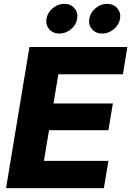

<svg xmlns="http://www.w3.org/2000/svg" viewBox="-20 -970 677 990"><path d="M11.2 0 131.8 -727.5H636.7L613.8 -586.9H280.8L255.9 -436.5H562L539.1 -298.8H232.9L206.5 -140.6H539.1L515.6 0ZM506.8 -796.9Q474.1 -796.9 454.6 -819.3Q435.1 -841.8 440.4 -873.5Q445.8 -905.3 472.7 -927.7Q499.5 -950.2 532.2 -950.2Q564.9 -950.2 584.5 -927.7Q604 -905.3 599.1 -873.5Q593.8 -841.8 566.7 -819.3Q539.6 -796.9 506.8 -796.9ZM286.1 -796.9Q253.4 -796.9 233.9 -819.3Q214.4 -841.8 219.7 -873.5Q225.1 -905.3 252 -927.7Q278.8 -950.2 311.5 -950.2Q344.2 -950.2 363.8 -927.7Q383.3 -905.3 377.9 -873.5Q373 -841.8 345.9 -819.3Q318.8 -796.9 286.1 -796.9Z"/></svg>

Font: Inter ExtraBold
Style: Italic
Weight: 800
Italic angle: -9.3988°
Designer: Rasmus Andersson
Foundry: rsms
Version: Version 4.001;git-66647c0bb